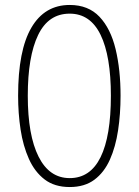

<svg xmlns="http://www.w3.org/2000/svg" viewBox="-20 -744 559 774"><path d="M466 -358Q466 -285 456 -218.5Q446 -152 423 -100.5Q400 -49 360.5 -19.5Q321 10 261 10Q200 10 160 -20.5Q120 -51 96.5 -103.5Q73 -156 63 -221.5Q53 -287 53 -358Q53 -541 106.5 -632.5Q160 -724 261 -724Q336 -724 381 -676.5Q426 -629 446 -546Q466 -463 466 -358ZM92 -358Q92 -199 135.5 -112.5Q179 -26 261 -26Q344 -26 385.5 -110.5Q427 -195 427 -358Q427 -518 385.5 -603.5Q344 -689 261 -689Q175 -689 133.5 -602.5Q92 -516 92 -358Z"/></svg>

Font: Noto Sans Devanagari ExtraCondensed ExtraLight
Style: Regular
Weight: 200
Width: 2
Designer: Jelle Bosma - Monotype Design Team
Foundry: Monotype Imaging Inc.
Version: Version 2.004; ttfautohint (v1.8.4.7-5d5b)